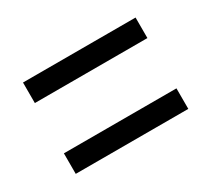

<svg xmlns="http://www.w3.org/2000/svg" viewBox="-67 -559 535 486"><g transform="rotate(-30 200.0 -316.5)"><path d="M36 -390V-450H365V-390ZM36 -183V-243H365V-183Z"/></g></svg>

Font: Inconsolata Condensed
Style: Regular
Weight: 400
Width: 3
Monospace: yes
Designer: Raph Levien, Cyreal, Brenton Simpson
Foundry: Raph Levien, Cyreal, Google
Version: Version 3.000; ttfautohint (v1.8.2.53-6de2)